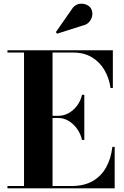

<svg xmlns="http://www.w3.org/2000/svg" viewBox="-20 -1023 676 1043"><path d="M20.5 0V-12.5H110.5V-737.5H20.5V-750H593V-545H580.5Q573 -598.5 547.5 -642.2Q522 -686 479.2 -711.8Q436.5 -737.5 378 -737.5H265.5V-12.5H368Q436.5 -12.5 483.2 -39.2Q530 -66 556.5 -113.8Q583 -161.5 590.5 -225H603V0ZM425.5 -263Q418 -296.5 398.5 -323.5Q379 -350.5 352.8 -366.2Q326.5 -382 298 -382H233V-394H298Q326.5 -394 352.8 -408.5Q379 -423 398.5 -448.8Q418 -474.5 425.5 -508H438V-263ZM290 -840 283.5 -848.5 368.5 -970.5Q383 -994.5 404 -1000.2Q425 -1006 444.2 -999.5Q463.5 -993 473 -979Q483.5 -963 481.5 -942.5Q479.5 -922 466 -905.5Q452.5 -889 428.5 -884Z"/></svg>

Font: Bodoni Moda 18pt
Style: Bold
Weight: 700
Designer: Owen Earl
Foundry: indestructible type
Version: Version 2.004